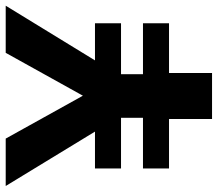

<svg xmlns="http://www.w3.org/2000/svg" viewBox="-72 -680 745 656"><g transform="rotate(-90 300.0 -352.5)"><path d="M221 0V-147H52V-236H225V-311H52V-400H198L187 -385L-8 -705H154L304 -435H297L447 -705H608L412 -385L402 -400H548V-311H374V-236H548V-147H378V0Z"/></g></svg>

Font: Nunito Sans 8pt ExtraBold
Style: Regular
Weight: 800
Version: Version 3.101;gftools[0.9.27]